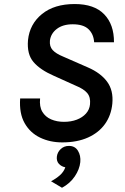

<svg xmlns="http://www.w3.org/2000/svg" viewBox="-20 -676 606 929"><path d="M281 13Q222 13 173.8 -10.2Q125.5 -33.5 99 -80.5Q72.5 -127.5 77.5 -199.5H174Q170 -160 184.8 -135.2Q199.5 -110.5 227.2 -98.5Q255 -86.5 289.5 -86.5Q324 -86.5 351.5 -97Q379 -107.5 396 -126.5Q413 -145.5 415.5 -171Q419 -205.5 402.2 -225.5Q385.5 -245.5 347.5 -261L240 -309.5Q174.5 -338 142 -376Q109.5 -414 115.5 -482Q123.5 -559.5 183 -608Q242.5 -656.5 341.5 -656.5Q436 -656.5 484 -607Q532 -557.5 531.5 -471.5H435.5Q433 -511 408.2 -534.8Q383.5 -558.5 332 -558.5Q284 -558.5 254.8 -536Q225.5 -513.5 221.5 -479Q219 -451 234.8 -433.8Q250.5 -416.5 286 -402L406 -349.5Q467 -323 498.2 -280.8Q529.5 -238.5 523.5 -174.5Q518 -118 488 -76Q458 -34 405.5 -10.5Q353 13 281 13ZM280 232.5 227 201Q251 188.5 269.8 172Q288.5 155.5 296 133.5Q277.5 130 265.2 117Q253 104 255 82.5Q257.5 60.5 273.8 45.2Q290 30 313.5 30Q343 30 357.2 53.5Q371.5 77 368.5 108.5Q365 143 342 177.2Q319 211.5 280 232.5Z"/></svg>

Font: Karla SemiBold
Style: Italic
Weight: 600
Italic angle: -8°
Designer: Jonathan Pinhorn
Version: Version 2.004;gftools[0.9.33]